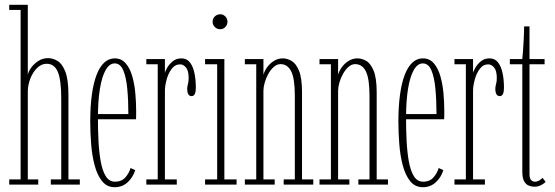

<svg xmlns="http://www.w3.org/2000/svg" viewBox="-20 -770 2315 801"><path d="M18.5 0V-21.5H66V-728.5H18.5V-750H96V-457Q97.5 -469.5 109 -486.2Q120.5 -503 139.2 -515.2Q158 -527.5 180.5 -527.5Q200 -527.5 219.5 -516.2Q239 -505 252.2 -472Q265.5 -439 265.5 -373.5V-21.5H313V0H192V-21.5H235.5V-360Q235.5 -436 221.2 -470Q207 -504 174.5 -504Q153 -504 135.2 -486.8Q117.5 -469.5 107.2 -443.8Q97 -418 96 -392V-21.5H139.5V0Z M458.5 11Q426 11 405.8 -14.2Q385.5 -39.5 374.8 -80.2Q364 -121 360.2 -169Q356.5 -217 356.5 -262.5Q356.5 -325.5 363.2 -374.8Q370 -424 383 -457.8Q396 -491.5 415 -509Q434 -526.5 458.5 -526.5Q486.5 -526.5 504.2 -506Q522 -485.5 531.5 -452.8Q541 -420 544.5 -381.8Q548 -343.5 548 -308Q548 -299 548 -290Q548 -281 547.5 -272.5H382V-294H515.5Q515.5 -351 511 -399.2Q506.5 -447.5 494.2 -476.5Q482 -505.5 458.5 -505.5Q436.5 -505.5 420.8 -477.8Q405 -450 396.8 -399.2Q388.5 -348.5 388.5 -278Q388.5 -231.5 390.8 -184.5Q393 -137.5 399.8 -98.5Q406.5 -59.5 420.8 -35.8Q435 -12 459.5 -12Q488 -12 503.8 -30.8Q519.5 -49.5 524.5 -69L544 -60.5Q535.5 -31 513 -10Q490.5 11 458.5 11Z M590.5 0V-21.5H638V-502H590.5V-523.5H668V-466Q668.5 -470.5 676.2 -485.2Q684 -500 699.2 -513.2Q714.5 -526.5 737 -526.5Q759 -526.5 772 -510Q785 -493.5 791 -465.8Q797 -438 797 -403.5Q797 -387 792.8 -378Q788.5 -369 779 -369Q770 -369 765.5 -377Q761 -385 761 -399Q761 -407 762.5 -413Q764 -419 765.5 -426.2Q767 -433.5 767 -445Q767 -475 756 -488.2Q745 -501.5 731.5 -501.5Q710 -501.5 696 -482.5Q682 -463.5 675 -437.5Q668 -411.5 668 -391.5V-21.5H717.5V0Z M835.5 0V-21.5H886V-502H835.5V-523.5H916V-21.5H967V0ZM899.5 -648Q885.5 -648 876.2 -657.2Q867 -666.5 867 -679Q867 -692.5 876.2 -701.5Q885.5 -710.5 899.5 -710.5Q911 -710.5 920 -701.5Q929 -692.5 929 -679Q929 -666.5 920 -657.2Q911 -648 899.5 -648Z M1001.5 0V-21.5H1049V-502H1001.5V-523.5H1079V-458Q1083.5 -474.5 1095 -490.2Q1106.5 -506 1123.2 -516.2Q1140 -526.5 1160 -526.5Q1176.5 -526.5 1195 -516.8Q1213.5 -507 1226.8 -476.5Q1240 -446 1240 -383.5V-21.5H1287V0H1163.5V-21.5H1210V-370Q1210 -441.5 1195 -472Q1180 -502.5 1150 -502.5Q1135.5 -502.5 1122.2 -490.8Q1109 -479 1099.2 -461.5Q1089.5 -444 1084.2 -425Q1079 -406 1079 -391.5V-21.5H1126V0Z M1313 0V-21.5H1360.5V-502H1313V-523.5H1390.5V-458Q1395 -474.5 1406.5 -490.2Q1418 -506 1434.8 -516.2Q1451.5 -526.5 1471.5 -526.5Q1488 -526.5 1506.5 -516.8Q1525 -507 1538.2 -476.5Q1551.5 -446 1551.5 -383.5V-21.5H1598.5V0H1475V-21.5H1521.5V-370Q1521.5 -441.5 1506.5 -472Q1491.5 -502.5 1461.5 -502.5Q1447 -502.5 1433.8 -490.8Q1420.5 -479 1410.8 -461.5Q1401 -444 1395.8 -425Q1390.5 -406 1390.5 -391.5V-21.5H1437.5V0Z M1744 11Q1711.5 11 1691.2 -14.2Q1671 -39.5 1660.2 -80.2Q1649.5 -121 1645.8 -169Q1642 -217 1642 -262.5Q1642 -325.5 1648.8 -374.8Q1655.5 -424 1668.5 -457.8Q1681.5 -491.5 1700.5 -509Q1719.5 -526.5 1744 -526.5Q1772 -526.5 1789.8 -506Q1807.5 -485.5 1817 -452.8Q1826.5 -420 1830 -381.8Q1833.5 -343.5 1833.5 -308Q1833.5 -299 1833.5 -290Q1833.5 -281 1833 -272.5H1667.5V-294H1801Q1801 -351 1796.5 -399.2Q1792 -447.5 1779.8 -476.5Q1767.5 -505.5 1744 -505.5Q1722 -505.5 1706.2 -477.8Q1690.5 -450 1682.2 -399.2Q1674 -348.5 1674 -278Q1674 -231.5 1676.2 -184.5Q1678.5 -137.5 1685.2 -98.5Q1692 -59.5 1706.2 -35.8Q1720.5 -12 1745 -12Q1773.5 -12 1789.2 -30.8Q1805 -49.5 1810 -69L1829.5 -60.5Q1821 -31 1798.5 -10Q1776 11 1744 11Z M1876 0V-21.5H1923.5V-502H1876V-523.5H1953.5V-466Q1954 -470.5 1961.8 -485.2Q1969.5 -500 1984.8 -513.2Q2000 -526.5 2022.5 -526.5Q2044.5 -526.5 2057.5 -510Q2070.5 -493.5 2076.5 -465.8Q2082.5 -438 2082.5 -403.5Q2082.5 -387 2078.2 -378Q2074 -369 2064.5 -369Q2055.5 -369 2051 -377Q2046.5 -385 2046.5 -399Q2046.5 -407 2048 -413Q2049.5 -419 2051 -426.2Q2052.5 -433.5 2052.5 -445Q2052.5 -475 2041.5 -488.2Q2030.5 -501.5 2017 -501.5Q1995.5 -501.5 1981.5 -482.5Q1967.5 -463.5 1960.5 -437.5Q1953.5 -411.5 1953.5 -391.5V-21.5H2003V0Z M2209.5 9Q2197.5 9 2185.8 4.2Q2174 -0.5 2166.5 -14Q2159 -27.5 2159 -55V-502H2107V-523.5H2159Q2160.5 -535 2162 -557.8Q2163.5 -580.5 2165 -607.8Q2166.5 -635 2166.5 -660H2189V-523.5H2252V-502H2189V-44.5Q2189 -25 2196 -18.5Q2203 -12 2211 -12Q2222 -12 2230.8 -17.8Q2239.5 -23.5 2243.5 -28L2256 -11.5Q2249.5 -3.5 2236.5 2.8Q2223.5 9 2209.5 9Z"/></svg>

Font: Imbue 48pt Thin
Style: Regular
Weight: 250
Designer: Tyler Finck
Foundry: Etcetera Type Company
Version: Version 1.102